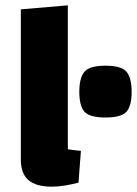

<svg xmlns="http://www.w3.org/2000/svg" viewBox="-20 -685 513 719"><path d="M234 -126Q248 -124 260 -122.5Q272 -121 283 -120L274 -1Q247 6 222 10Q197 14 174 14Q115 14 86.5 -10.5Q58 -35 58 -87V-650L234 -665ZM277 -341Q277 -393 296 -416Q315 -439 375 -439Q435 -439 454 -416Q473 -393 473 -341Q473 -289 454 -267Q435 -245 375 -245Q315 -245 296 -267Q277 -289 277 -341Z"/></svg>

Font: Changa
Style: Bold
Weight: 700
Designer: Eduardo Rodriguez Tunni
Foundry: Eduardo Rodriguez Tunni
Version: Version 3.002; ttfautohint (v1.8.2)